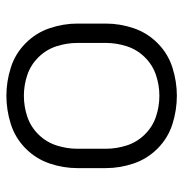

<svg xmlns="http://www.w3.org/2000/svg" viewBox="-6 -572 586 615"><g transform="rotate(-90 287.5 -265.0)"><path d="M288 8Q242 8 197.5 -6Q153 -20 119.5 -53Q86 -86 71 -130Q56 -174 56 -220V-310Q56 -356 71 -400Q86 -444 119.5 -477Q153 -510 197.5 -524Q242 -538 288 -538Q333 -538 377.5 -524Q422 -510 455.5 -477Q489 -444 504 -400Q519 -356 519 -310V-220Q519 -174 504 -130Q489 -86 455.5 -53Q422 -20 377.5 -6Q333 8 288 8ZM288 -48Q322 -48 354.5 -59Q387 -70 411.5 -95Q436 -120 446.5 -153Q457 -186 457 -220V-310Q457 -344 446.5 -377Q436 -410 411.5 -435Q387 -460 354.5 -471Q322 -482 288 -482Q253 -482 220.5 -471Q188 -460 163.5 -435Q139 -410 128.5 -377Q118 -344 118 -310V-220Q118 -186 128.5 -153Q139 -120 163.5 -95Q188 -70 220.5 -59Q253 -48 288 -48Z"/></g></svg>

Font: Jozsika Light
Style: Regular
Weight: 300
Monospace: yes
Designer: Belleve Invis
Foundry: Belleve Invis
Version: 2.1.0